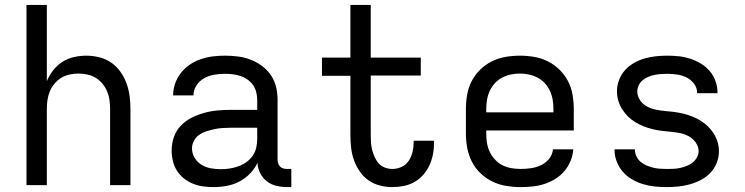

<svg xmlns="http://www.w3.org/2000/svg" viewBox="-20 -755 3040 783"><path d="M88 0V-735H171V-424Q181 -448 197 -468.5Q213 -489 234 -502.5Q255 -516 280.5 -522Q306 -528 332 -528Q358 -528 384.5 -521.5Q411 -515 433 -500Q455 -485 471 -462.5Q487 -440 496 -415Q505 -390 508.5 -363.5Q512 -337 512 -310V0H429V-310Q429 -328 426.5 -346.5Q424 -365 417 -382Q410 -399 398 -413.5Q386 -428 370.5 -437.5Q355 -447 336.5 -451Q318 -455 300 -455Q282 -455 263.5 -451Q245 -447 229.5 -437.5Q214 -428 202 -413.5Q190 -399 183 -382Q176 -365 173.5 -346.5Q171 -328 171 -310V0Z M851 8Q829 8 807.5 5Q786 2 766.5 -6Q747 -14 730 -27.5Q713 -41 701.5 -59Q690 -77 685 -98.5Q680 -120 680 -141Q680 -169 689 -195.5Q698 -222 717 -242Q736 -262 760.5 -274.5Q785 -287 812 -294.5Q839 -302 866.5 -304.5Q894 -307 921 -307H1029V-347Q1029 -363 1025 -379Q1021 -395 1012 -408Q1003 -421 989.5 -430.5Q976 -440 961 -445Q946 -450 930 -452Q914 -454 898 -454Q876 -454 854.5 -450.5Q833 -447 813.5 -436.5Q794 -426 781.5 -407Q769 -388 769 -366H686Q686 -391 694.5 -415Q703 -439 718.5 -458.5Q734 -478 755 -492Q776 -506 799.5 -514Q823 -522 848 -525Q873 -528 898 -528Q925 -528 951.5 -524.5Q978 -521 1002.5 -511.5Q1027 -502 1048.5 -486Q1070 -470 1085 -448Q1100 -426 1106 -400Q1112 -374 1112 -347V-104Q1112 -97 1114.5 -89Q1117 -81 1122.5 -75.5Q1128 -70 1135.5 -68Q1143 -66 1151 -66H1168V8H1151Q1129 8 1107.5 3Q1086 -2 1068.5 -15.5Q1051 -29 1041 -49Q1031 -69 1030 -91Q1018 -66 999 -46.5Q980 -27 956 -14.5Q932 -2 905 3Q878 8 851 8ZM882 -65Q900 -65 918 -68Q936 -71 953 -77Q970 -83 985 -94Q1000 -105 1010.5 -120Q1021 -135 1025 -153Q1029 -171 1029 -189V-234H921Q905 -234 888 -233Q871 -232 855 -228.5Q839 -225 823 -220Q807 -215 793 -205.5Q779 -196 771 -181Q763 -166 763 -150Q763 -129 774 -111Q785 -93 802.5 -82.5Q820 -72 840.5 -68.5Q861 -65 882 -65Z M1580 8Q1554 8 1529 1.5Q1504 -5 1483 -19.5Q1462 -34 1447 -56Q1432 -78 1423.5 -102Q1415 -126 1412 -151.5Q1409 -177 1409 -203V-446H1293V-520H1409V-735H1492V-520H1696V-447H1492V-203Q1492 -188 1493 -172.5Q1494 -157 1498 -142.5Q1502 -128 1508.5 -113.5Q1515 -99 1525 -88Q1535 -77 1550 -71.5Q1565 -66 1580 -66Q1600 -66 1618 -74.5Q1636 -83 1647 -99.5Q1658 -116 1662.5 -135.5Q1667 -155 1667 -175V-181H1750V-171Q1750 -148 1745.5 -125Q1741 -102 1731 -80.5Q1721 -59 1705.5 -41.5Q1690 -24 1669.5 -12.5Q1649 -1 1626 3.5Q1603 8 1580 8Z M2102 8Q2073 8 2043.5 3Q2014 -2 1987.5 -15Q1961 -28 1939.5 -48.5Q1918 -69 1904.5 -95.5Q1891 -122 1885.5 -151Q1880 -180 1880 -210V-310Q1880 -339 1885 -368.5Q1890 -398 1903.5 -424Q1917 -450 1938.5 -471Q1960 -492 1986 -505Q2012 -518 2041.5 -523Q2071 -528 2100 -528Q2129 -528 2158.5 -523Q2188 -518 2214 -505Q2240 -492 2261.5 -471Q2283 -450 2296.5 -424Q2310 -398 2315 -368.5Q2320 -339 2320 -310V-223H1963V-210Q1963 -191 1966 -172Q1969 -153 1977 -136Q1985 -119 1998.5 -104.5Q2012 -90 2028.5 -81.5Q2045 -73 2064 -69.5Q2083 -66 2102 -66Q2124 -66 2145 -69Q2166 -72 2185.5 -81Q2205 -90 2219 -107Q2233 -124 2235 -146H2318Q2316 -121 2306.5 -98Q2297 -75 2281 -56.5Q2265 -38 2244 -25Q2223 -12 2199.5 -4.5Q2176 3 2151.5 5.5Q2127 8 2102 8ZM1963 -297H2237V-310Q2237 -329 2234 -347.5Q2231 -366 2223 -383.5Q2215 -401 2202.5 -415Q2190 -429 2173 -438Q2156 -447 2137.5 -451Q2119 -455 2100 -455Q2081 -455 2062.5 -451Q2044 -447 2027 -438Q2010 -429 1997.5 -415Q1985 -401 1977 -383.5Q1969 -366 1966 -347.5Q1963 -329 1963 -310Z M2699 8Q2674 8 2650 5.5Q2626 3 2602.5 -4Q2579 -11 2557.5 -23.5Q2536 -36 2520 -54.5Q2504 -73 2495 -96.5Q2486 -120 2486 -144V-146H2569Q2569 -132 2575 -118.5Q2581 -105 2592 -95.5Q2603 -86 2616 -80.5Q2629 -75 2642.5 -71.5Q2656 -68 2670.5 -67Q2685 -66 2699 -66Q2713 -66 2726.5 -66.5Q2740 -67 2753.5 -70Q2767 -73 2780 -78Q2793 -83 2804 -91.5Q2815 -100 2822 -112.5Q2829 -125 2829 -138Q2829 -157 2817.5 -173.5Q2806 -190 2789.5 -199Q2773 -208 2754 -212Q2735 -216 2716 -217.5Q2697 -219 2678 -221.5Q2659 -224 2640.5 -228.5Q2622 -233 2604.5 -240Q2587 -247 2570.5 -257Q2554 -267 2540.5 -280.5Q2527 -294 2517 -310Q2507 -326 2501.5 -344.5Q2496 -363 2496 -383Q2496 -406 2504.5 -428.5Q2513 -451 2528.5 -468.5Q2544 -486 2565 -498Q2586 -510 2608.5 -516.5Q2631 -523 2654.5 -525.5Q2678 -528 2701 -528Q2725 -528 2748.5 -525.5Q2772 -523 2795 -515.5Q2818 -508 2838.5 -495.5Q2859 -483 2874.5 -465Q2890 -447 2898 -424Q2906 -401 2906 -378V-375H2823V-376Q2823 -397 2810.5 -413.5Q2798 -430 2780 -439Q2762 -448 2741.5 -451Q2721 -454 2701 -454Q2688 -454 2675 -453Q2662 -452 2649 -449.5Q2636 -447 2623.5 -441.5Q2611 -436 2601 -428Q2591 -420 2585 -407.5Q2579 -395 2579 -382Q2579 -363 2590 -346.5Q2601 -330 2618 -321Q2635 -312 2653.5 -308Q2672 -304 2691 -302.5Q2710 -301 2729 -298.5Q2748 -296 2766.5 -291.5Q2785 -287 2803 -280Q2821 -273 2837 -263Q2853 -253 2867 -239.5Q2881 -226 2891 -210Q2901 -194 2906.5 -175.5Q2912 -157 2912 -138Q2912 -114 2903 -91Q2894 -68 2877.5 -50.5Q2861 -33 2839 -21.5Q2817 -10 2794 -3.5Q2771 3 2747 5.5Q2723 8 2699 8Z"/></svg>

Font: Nova Nerd Font
Style: Regular
Weight: 400
Designer: Belleve Invis
Foundry: Belleve Invis
Version: Version 24.1.4; ttfautohint (v1.8.4);Nerd Fonts 3.1.1